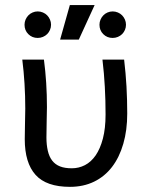

<svg xmlns="http://www.w3.org/2000/svg" viewBox="-20 -724 590 753"><path d="M466.8 -490.2H381.8C386.1 -454.4 389.2 -418.7 391.1 -383.1C393.1 -347.4 394 -311.4 394 -274.9C394 -238.4 390.5 -206.9 383.5 -180.4C376.5 -153.9 367.1 -132 355.2 -114.7C343.3 -97.5 329.3 -84.7 313.2 -76.4C297.1 -68.1 279.9 -64 261.7 -64C243.5 -64 228.1 -66.4 215.6 -71.3C203 -76.2 192.8 -83.7 184.8 -94C176.8 -104.2 171.1 -117.2 167.5 -132.8C163.9 -148.4 162.1 -165.7 162.1 -184.6C162.1 -208.3 162.4 -230.8 163.1 -252C163.7 -273.1 164.1 -290.5 164.1 -304.2C164.1 -368.3 160.2 -430.3 152.3 -490.2H67.4C75.2 -428.4 79.1 -364.3 79.1 -297.9C79.1 -280.9 78.8 -262.5 78.1 -242.4C77.5 -222.4 77.1 -201 77.1 -178.2C77.1 -116.4 91.2 -69.7 119.4 -38.3C147.5 -6.9 192.5 8.8 254.4 8.8C289.6 8.8 321 2 348.9 -11.5C376.7 -25 400.2 -44.3 419.4 -69.3C438.6 -94.4 453.4 -124.7 463.6 -160.2C473.9 -195.6 479 -235.2 479 -278.8C479 -314.3 478 -349.5 476.1 -384.5C474.1 -419.5 471 -454.8 466.8 -490.2ZM127.9 -679.2C120.8 -679.2 114 -677.8 107.7 -675C101.3 -672.3 95.9 -668.5 91.3 -663.8C86.8 -659.1 83.1 -653.6 80.3 -647.2C77.6 -640.9 76.2 -634.1 76.2 -627C76.2 -612.3 81.1 -600 91.1 -590.1C101 -580.2 113.3 -575.2 127.9 -575.2C135.1 -575.2 141.9 -576.6 148.4 -579.3C154.9 -582.1 160.5 -585.8 165 -590.3C169.6 -594.9 173.3 -600.3 176 -606.7C178.8 -613 180.2 -619.8 180.2 -627C180.2 -634.1 178.8 -640.9 176 -647.2C173.3 -653.6 169.6 -659.1 165 -663.8C160.5 -668.5 154.9 -672.3 148.4 -675C141.9 -677.8 135.1 -679.2 127.9 -679.2ZM421.9 -679.2C414.7 -679.2 408 -677.8 401.6 -675C395.3 -672.3 389.8 -668.5 385.3 -663.8C380.7 -659.1 377 -653.6 374.3 -647.2C371.5 -640.9 370.1 -634.1 370.1 -627C370.1 -612.3 375.1 -600 385 -590.1C394.9 -580.2 407.2 -575.2 421.9 -575.2C429 -575.2 435.9 -576.6 442.4 -579.3C448.9 -582.1 454.4 -585.8 459 -590.3C463.5 -594.9 467.2 -600.3 470 -606.7C472.7 -613 474.1 -619.8 474.1 -627C474.1 -634.1 472.7 -640.9 470 -647.2C467.2 -653.6 463.5 -659.1 459 -663.8C454.4 -668.5 448.9 -672.3 442.4 -675C435.9 -677.8 429 -679.2 421.9 -679.2ZM351.1 -704.1H253.9L215.8 -568.8H289.1ZM0 -490.2Z"/></svg>

Font: CodeNewRoman Nerd Font Mono
Style: Regular
Weight: 400
Monospace: yes
Designer: Sam Radian
Foundry: Code New Roman
Version: Version 2.00 November 29, 2014;Nerd Fonts 3.2.1